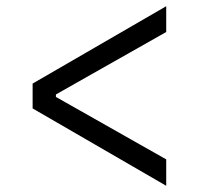

<svg xmlns="http://www.w3.org/2000/svg" viewBox="-20 -614 640 618"><path d="M85 -265V-345L515 -594V-511L160 -310V-302L515 -101V-16Z"/></svg>

Font: IBM Plox Mono
Style: Regular
Weight: 400
Monospace: yes
Designer: Mike Abbink, Paul van der Laan, Pieter van Rosmalen
Foundry: Bold Monday
Version: Version 2.1